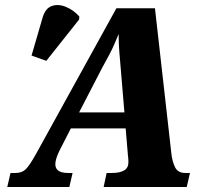

<svg xmlns="http://www.w3.org/2000/svg" viewBox="-20 -747 873 767"><path d="M9 0 22 -56H42Q68 -56 83.5 -71.5Q99 -87 125 -134L445 -714H599L664 -139Q667 -105 678.5 -80.5Q690 -56 720 -56H739L726 0H394L406 -56H427Q458 -56 475.5 -66Q493 -76 493 -99Q493 -106 492.5 -113Q492 -120 491 -127L482 -234H263L219 -148Q201 -112 201 -91Q201 -56 252 -56H270L257 0ZM387 -474 296 -298H477L463 -465Q459 -509 456.5 -542Q454 -575 454 -611Q444 -587 435.5 -567.5Q427 -548 415.5 -526.5Q404 -505 387 -474ZM165 -504 106 -525 150 -676Q161 -714 187 -723Q213 -732 243.5 -719.5Q274 -707 297 -681L296 -669Z"/></svg>

Font: Noto Serif SemiCondensed ExtraBold
Style: Italic
Weight: 800
Width: 4
Italic angle: -12°
Designer: Monotype Design Team
Foundry: Monotype Imaging Inc.
Version: Version 2.014; ttfautohint (v1.8.4.7-5d5b)